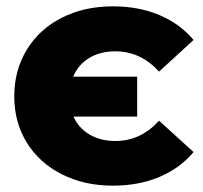

<svg xmlns="http://www.w3.org/2000/svg" viewBox="-20 -574 641 606"><path d="M25 -270Q25 -352 64.5 -417Q104 -482 175 -518Q246 -554 336 -554Q418 -554 483 -526.5Q548 -499 591 -448L482 -348Q424 -412 344 -412Q296 -412 261.5 -391Q227 -370 211 -332H413V-206H212Q228 -170 262.5 -149.5Q297 -129 344 -129Q424 -129 482 -193L591 -94Q548 -43 483 -15.5Q418 12 336 12Q246 12 175 -24Q104 -60 64.5 -124Q25 -188 25 -270Z"/></svg>

Font: Montserrat Alternates ExtraBold
Style: Regular
Weight: 800
Designer: Julieta Ulanovsky
Foundry: Julieta Ulanovsky
Version: Version 7.200